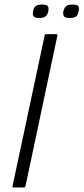

<svg xmlns="http://www.w3.org/2000/svg" viewBox="-20 -823 367 843"><path d="M92 -6Q90 0 84 0H40Q34 0 35 -6L176 -667Q176 -673 183 -673H227Q230 -673 231 -671.5Q232 -670 232 -667ZM192 -773Q189 -759 180.5 -751.5Q172 -744 152 -744Q133 -744 127.5 -751.5Q122 -759 125 -773Q128 -789 136.5 -796Q145 -803 164 -803Q185 -803 190 -796Q195 -789 192 -773ZM325 -773Q323 -759 315 -751.5Q307 -744 285 -744Q266 -744 261 -751.5Q256 -759 258 -773Q262 -789 270.5 -796Q279 -803 298 -803Q319 -803 324 -796Q329 -789 325 -773Z"/></svg>

Font: Glory Thin Light
Style: Italic
Weight: 300
Italic angle: -12°
Version: Version 1.011